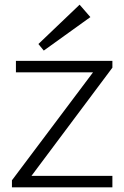

<svg xmlns="http://www.w3.org/2000/svg" viewBox="-20 -800 531 820"><path d="M31 -30 396 -516 410 -491H48V-540H460V-511L95 -23L81 -49H460V0H31ZM366 -727 167 -584 144 -612 320 -780Z"/></svg>

Font: Pathway Extreme 8pt Thin 12pt
Style: Regular
Weight: 100
Version: Version 1.001;gftools[0.9.26]